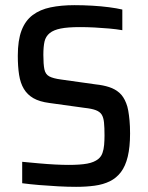

<svg xmlns="http://www.w3.org/2000/svg" viewBox="-20 -716 574 744"><path d="M275 8Q243 8 205.5 6Q168 4 132 1Q96 -2 66 -6V-89Q98 -86 131 -83Q164 -80 193.5 -78.5Q223 -77 246 -77Q291 -77 318 -82Q345 -87 361 -100Q372 -109 377 -123Q382 -137 383.5 -154.5Q385 -172 385 -191Q385 -222 383 -241.5Q381 -261 374 -272Q367 -283 351.5 -289Q336 -295 308 -298L171 -317Q133 -322 109.5 -335.5Q86 -349 72.5 -371.5Q59 -394 54 -426Q49 -458 49 -500Q49 -560 63.5 -598Q78 -636 106.5 -657.5Q135 -679 176 -687.5Q217 -696 269 -696Q302 -696 337 -694Q372 -692 402.5 -688Q433 -684 454 -679V-599Q431 -603 403 -605.5Q375 -608 346 -609.5Q317 -611 290 -611Q243 -611 215.5 -605.5Q188 -600 173 -588Q157 -575 152.5 -555Q148 -535 148 -503Q148 -467 152 -447.5Q156 -428 171 -420Q186 -412 216 -408L351 -389Q380 -386 403 -378.5Q426 -371 442.5 -356.5Q459 -342 469 -316Q474 -304 477 -287Q480 -270 482 -248.5Q484 -227 484 -199Q484 -146 475 -109Q466 -72 448.5 -49Q431 -26 405.5 -13.5Q380 -1 347 3.5Q314 8 275 8Z"/></svg>

Font: Saira SemiCondensed Medium
Style: Regular
Weight: 500
Width: 4
Designer: Hector Gatti with collaboration of the Omnibus-Type team
Foundry: Omnibus-Type
Version: Version 1.101